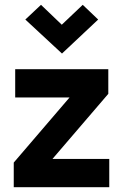

<svg xmlns="http://www.w3.org/2000/svg" viewBox="-20 -776 511 796"><path d="M433 -117V0H37V-102L319 -431L367 -372H43V-489H429V-387L146 -57L96 -117ZM237 -554 85 -695 150 -756 268 -643H204L323 -756L387 -695Z"/></svg>

Font: Gabarito SemiBold
Style: Regular
Weight: 600
Designer: Leandro Assis / Alvaro Franca / Felipe Casaprima
Foundry: Naipe Foundry
Version: Version 1.000